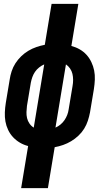

<svg xmlns="http://www.w3.org/2000/svg" viewBox="-20 -755 540 990"><path d="M89 215 125 -2Q102 -8 82.5 -19.5Q63 -31 47.5 -47.5Q32 -64 22 -85Q12 -106 8 -128.5Q4 -151 5 -175.5Q6 -200 10 -225L30 -345Q33 -366 40 -387.5Q47 -409 59.5 -428.5Q72 -448 89 -464.5Q106 -481 126 -493Q146 -505 168 -512.5Q190 -520 211 -524L246 -735H384L348 -518Q371 -512 391 -500.5Q411 -489 426 -472.5Q441 -456 451 -435Q461 -414 465.5 -391.5Q470 -369 469 -344.5Q468 -320 464 -295L444 -175Q440 -154 433 -132.5Q426 -111 414 -91.5Q402 -72 384.5 -55.5Q367 -39 347 -27Q327 -15 305.5 -7.5Q284 0 262 4L227 215ZM154 -97 208 -423Q194 -417 181.5 -407Q169 -397 160.5 -384.5Q152 -372 147 -358Q142 -344 139 -329L119 -209Q117 -193 116.5 -177Q116 -161 119.5 -146Q123 -131 132 -118Q141 -105 154 -97ZM266 -97Q280 -103 292 -113Q304 -123 312.5 -135.5Q321 -148 326.5 -162Q332 -176 334 -191L354 -311Q357 -327 357 -343Q357 -359 353.5 -374Q350 -389 341 -402Q332 -415 320 -423Z"/></svg>

Font: Iosevka Heavy Oblique
Style: Regular
Weight: 900
Italic angle: -9°
Monospace: yes
Designer: Belleve Invis
Foundry: Belleve Invis
Version: Version 32.5.0; ttfautohint (v1.8.4)